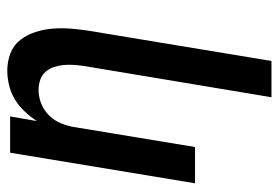

<svg xmlns="http://www.w3.org/2000/svg" viewBox="-142 -426 783 540"><g transform="rotate(-90 250.0 -156.5)"><path d="M246 215 334 -313Q336 -327 337 -342Q338 -357 336.5 -371Q335 -385 330.5 -398Q326 -411 317 -421Q308 -431 294.5 -435.5Q281 -440 266 -440Q247 -440 228 -432.5Q209 -425 194.5 -410Q180 -395 172.5 -376.5Q165 -358 162 -339L106 0H4L90 -520H192L179 -445Q191 -463 206.5 -479.5Q222 -496 240.5 -507Q259 -518 280 -523Q301 -528 321 -528Q347 -528 370 -519Q393 -510 407.5 -491Q422 -472 429.5 -448.5Q437 -425 439 -400.5Q441 -376 439 -350Q437 -324 433 -299L348 215Z"/></g></svg>

Font: Iosevka SS04 Semibold
Style: Italic
Weight: 600
Italic angle: -9°
Monospace: yes
Designer: Belleve Invis
Foundry: Belleve Invis
Version: Version 19.0.0; ttfautohint (v1.8.4)